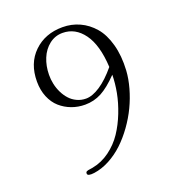

<svg xmlns="http://www.w3.org/2000/svg" viewBox="-144 -851 988 1057"><g transform="rotate(-20 350.0 -322.5)"><path d="M104 -496.1Q104 -602.5 169.9 -666.3Q235.8 -730 337.9 -730Q391.1 -730 437.5 -708.7Q483.9 -687.5 519.3 -646.5Q554.7 -605.5 573.2 -538.3Q591.8 -471.2 586.9 -386.2Q584 -338.4 569.3 -285.9Q554.7 -233.4 531 -183.8Q507.3 -134.3 474.1 -88.1Q440.9 -42 403.1 -6.3Q365.2 29.3 320.1 53.5Q274.9 77.6 229 84Q188 89.4 188 73.2Q188 68.4 189.5 65.4Q190.9 62.5 195.1 60.8Q199.2 59.1 202.6 58.3Q206.1 57.6 214.8 56.4Q223.6 55.2 229 54.2Q284.7 43.9 331.8 9.3Q378.9 -25.4 410.2 -72.3Q441.4 -119.1 463.6 -175.8Q485.8 -232.4 496.1 -286.6Q506.3 -340.8 506.8 -390.1Q452.1 -333.5 407.5 -309.8Q362.8 -286.1 311 -286.1Q269.5 -286.1 232.7 -299.8Q195.8 -313.5 166.7 -339.1Q137.7 -364.7 120.8 -405.3Q104 -445.8 104 -496.1ZM179.2 -508.8Q178.7 -481.9 184.6 -454.6Q190.4 -427.2 202.6 -402.3Q214.8 -377.4 232.2 -358.2Q249.5 -338.9 274.2 -327.4Q298.8 -315.9 327.1 -315.9Q364.3 -315.9 410.4 -346.2Q456.5 -376.5 505.9 -436Q499 -566.4 450.4 -633.3Q401.9 -700.2 327.1 -700.2Q283.7 -700.2 249.5 -673.6Q215.3 -647 197.5 -603.5Q179.7 -560.1 179.2 -508.8Z"/></g></svg>

Font: Director Light
Style: Regular
Weight: 100
Designer: Ange Degheest & May Jolivet & Justine Herbel
Foundry: Velvetyne Type Foundry
Version: Version 1.000;FEAKit 1.0